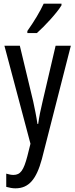

<svg xmlns="http://www.w3.org/2000/svg" viewBox="-20 -786 410 1046"><path d="M315 -757V-766H218C197 -721 167 -671 129 -617V-606H181C222 -642 290 -715 315 -757ZM4 -537 146 -3 129 65C109 141 92 167 53 167C41 167 27 164 14 160V232C32 237 48 240 64 240C137 240 178 191 208 81L366 -537H283L212 -233C201 -188 193 -148 188 -111H184C178 -153 169 -195 161 -233L88 -537Z"/></svg>

Font: Noto Sans Sinhala ExtraCondensed
Style: Regular
Weight: 400
Width: 2
Designer: Jelle Bosma - Monotype Design Team
Foundry: Monotype Imaging Inc.
Version: Version 2.006